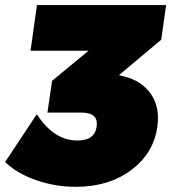

<svg xmlns="http://www.w3.org/2000/svg" viewBox="-22 -719 668 749"><path d="M-2 -86.9 121.1 -272.9 126 -267.1Q190.4 -170.9 279.8 -170.9Q347.7 -170.9 355 -225.1Q358.9 -252.9 344 -266.4Q329.1 -279.8 294.9 -279.8H163.1L181.2 -403.8L323.2 -521H97.2L122.1 -699.2H626L606.9 -564L441.9 -425.8L461.9 -420.9Q529.8 -404.3 566.2 -353Q602.5 -301.8 591.8 -225.1Q577.6 -121.1 490 -55.7Q402.3 9.8 273.9 9.8Q194.3 9.8 120.6 -15.6Q46.9 -41 1 -84Z"/></svg>

Font: Trueno UltraBlack
Style: Italic
Weight: 950
Designer: Julieta Ulanovsky
Foundry: Julieta Ulanovsky
Version: Version 3.001b | FøM Fix